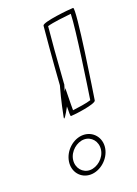

<svg xmlns="http://www.w3.org/2000/svg" viewBox="-112 -588 461 647"><g transform="rotate(-20 118.5 -264.0)"><path d="M45 -57C39 -20 64 10 99 10C134 10 169 -20 175 -57C181 -94 155 -124 120 -124C85 -124 51 -94 45 -57ZM121 -516C120 -508 110 -397 104 -308C90 -259 81 -212 79 -202C77 -190 88 -207 102 -233C102 -211 101 -198 104 -198C117 -198 195 -208 197 -220C199 -233 247 -538 235 -538C222 -538 123 -528 121 -516ZM60 -57C64 -86 92 -109 118 -109C144 -109 164 -86 160 -57C156 -28 128 -5 102 -5C76 -5 56 -28 60 -57ZM135 -509C154 -515 201 -520 221 -522C220 -470 189 -264 183 -226C169 -221 134 -216 117 -214V-235L118 -293L112 -283C115 -293 117 -298 119 -306V-309C124 -386 132 -482 135 -509Z"/></g></svg>

Font: Ampere
Style: OuLnIta
Weight: 400
Version: Version 1